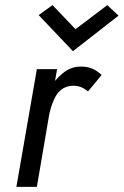

<svg xmlns="http://www.w3.org/2000/svg" viewBox="-20 -730 483 750"><path d="M275 -616 185 -710 131 -671 265 -530 443 -669 399 -710ZM203 -460H124L44 0H124L173 -287C177 -304 182 -321 189 -336C202 -371 228 -395 265 -395C266 -395 267 -395 268 -395C291 -395 307 -386 324 -373L377 -437C353 -460 328 -470 296 -470C269 -470 245 -461 223 -442C213 -434 204 -425 195 -414Z"/></svg>

Font: Jost
Style: Italic
Weight: 400
Italic angle: -5°
Version: Version 3.710